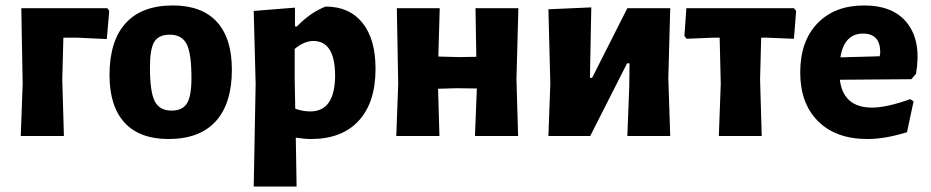

<svg xmlns="http://www.w3.org/2000/svg" viewBox="-20 -498 3407 703"><path d="M56 0 63 -191 58 -468H373L380 -458L371 -355L265 -360H212L208 -207L214 0Z M613 -478Q719 -478 774 -418Q829 -358 829 -243Q829 -119 770 -54Q711 11 597 11Q491 11 436 -49Q381 -109 381 -223Q381 -348 440 -413Q499 -478 613 -478ZM602 -371Q561 -371 545 -345Q529 -319 529 -252Q529 -162 546.5 -127.5Q564 -93 608 -93Q648 -93 664.5 -119.5Q681 -146 681 -213Q681 -302 663.5 -336.5Q646 -371 602 -371Z M1060 -470V-401H1067Q1116 -452 1172 -474Q1259 -474 1307 -414.5Q1355 -355 1355 -246Q1355 -123 1293.5 -56Q1232 11 1119 11Q1095 11 1063 6L1066 185H909L916 -191L909 -458ZM1059 -207 1061 -100Q1088 -90 1116 -90Q1207 -90 1207 -223Q1206 -348 1127 -348Q1094 -348 1059 -319Z M1431 0 1438 -191 1433 -468H1590L1585 -291L1659 -289L1724 -290L1721 -468H1878L1871 -207L1877 0H1719L1726 -174L1651 -175L1584 -173L1589 0Z M1988 0 1995 -191 1988 -464 2145 -471 2140 -213H2148L2277 -468H2434L2427 -211L2434 0H2277L2284 -181L2285 -266H2276L2141 0Z M2612 0 2619 -191 2615 -360H2590L2494 -356L2486 -366L2493 -468H2887L2895 -458L2887 -356L2791 -360H2767L2763 -207L2769 0Z M3156 11Q3041 11 2975.5 -54Q2910 -119 2910 -233Q2910 -347 2973 -412.5Q3036 -478 3144 -478Q3253 -478 3303.5 -411Q3354 -344 3334 -228L3317 -208L3055 -206Q3068 -104 3173 -104Q3226 -104 3313 -135L3325 -127L3301 -14Q3221 11 3156 11ZM3140 -375Q3071 -375 3057 -288L3201 -292L3203 -306Q3203 -375 3140 -375Z"/></svg>

Font: Alegreya Sans SC ExtraBold
Style: Regular
Weight: 800
Designer: Juan Pablo del Peral
Foundry: Huerta Tipografica
Version: Version 2.007